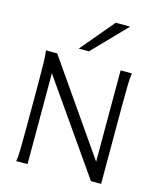

<svg xmlns="http://www.w3.org/2000/svg" viewBox="-140 -1092 1006 1194"><g transform="rotate(15 362.5 -495.5)"><path d="M152.3 -585V0H79.6Q84.5 -26.4 85.7 -73.7Q86.9 -121.1 86.9 -212.4V-500.5Q86.9 -591.8 85.7 -639.2Q84.5 -686.5 79.6 -712.9H152.3L560.5 -125V-712.9H633.3Q628.4 -686.5 627.2 -637Q626 -587.4 626 -500.5V0H560.5ZM547.4 -991.2 339.4 -776.4H273.9L454.6 -991.2Z"/></g></svg>

Font: Lesson One Light
Style: Regular
Weight: 300
Designer: But Ko, Victor Gaultney, Annie Olsen, Julie Remington, Don Collingsworth, Eric Hays, Becca Hirsbrunner
Version: Version 1.100